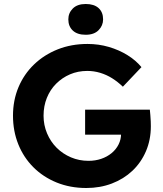

<svg xmlns="http://www.w3.org/2000/svg" viewBox="-20 -931 817 961"><path d="M45 -352Q45 -429 72.5 -494.5Q100 -560 150.5 -608.5Q201 -657 269 -684Q337 -711 418 -711Q474 -711 525 -696Q576 -681 618 -655Q660 -629 688 -595L595 -497Q569 -522 541 -539.5Q513 -557 481.5 -566.5Q450 -576 417 -576Q370 -576 330.5 -559Q291 -542 261 -512Q231 -482 214.5 -441Q198 -400 198 -352Q198 -305 215.5 -263.5Q233 -222 263.5 -191.5Q294 -161 335 -143.5Q376 -126 423 -126Q457 -126 486.5 -136Q516 -146 538.5 -164.5Q561 -183 573.5 -208Q586 -233 586 -261V-285L606 -257H406V-382H730Q731 -371 732.5 -355Q734 -339 734.5 -323.5Q735 -308 735 -299Q735 -231 710.5 -174Q686 -117 642.5 -76Q599 -35 540 -12.5Q481 10 412 10Q331 10 263.5 -17.5Q196 -45 147 -94Q98 -143 71.5 -209Q45 -275 45 -352ZM322 -834Q322 -866 344.5 -888.5Q367 -911 409 -911Q451 -911 473.5 -890.5Q496 -870 496 -834Q496 -803 473.5 -780Q451 -757 409 -757Q367 -757 344.5 -778Q322 -799 322 -834Z"/></svg>

Font: Mach SemiBold
Style: Regular
Weight: 600
Version: Version 1.002